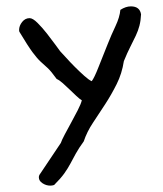

<svg xmlns="http://www.w3.org/2000/svg" viewBox="-20 -350 513 603"><path d="M423 -305Q422 -285 418 -269.5Q414 -254 406.5 -238Q399 -222 389.5 -203.5Q380 -185 369 -158Q363 -119 346.5 -86Q330 -53 310.5 -23Q291 7 272 35.5Q253 64 243 94Q227 116 218 132.5Q209 149 201 164Q193 179 182 194.5Q171 210 150 231Q144 233 138 233Q125 233 113.5 225.5Q102 218 102 207Q102 201 106 196L171 99Q174 90 183 73Q192 56 203 36Q214 16 224 -3.5Q234 -23 237 -35Q230 -39 220 -48.5Q210 -58 199 -68.5Q188 -79 177.5 -88.5Q167 -98 158 -102Q140 -127 129.5 -136.5Q119 -146 108 -156Q97 -166 82.5 -185.5Q68 -205 41 -250Q40 -252 40 -256Q40 -269 49.5 -281Q59 -293 73 -293Q83 -293 98 -278Q113 -263 127.5 -244.5Q142 -226 154 -209.5Q166 -193 169 -189Q175 -183 187.5 -169Q200 -155 215 -140Q230 -125 244.5 -112Q259 -99 268 -95Q276 -105 289.5 -139.5Q303 -174 318 -211Q329 -239 342.5 -267.5Q356 -296 358 -319Q375 -330 391 -330Q419 -330 423 -305Z"/></svg>

Font: Gaegu
Style: Accents-Regular
Weight: 400
Designer: JIKJI
Foundry: JIKJI
Version: Version 1.00